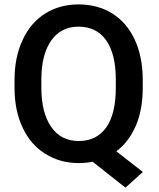

<svg xmlns="http://www.w3.org/2000/svg" viewBox="-20 -741 730 884"><path d="M637.2 -336.9V-376.5C636.7 -445.8 624.5 -506.8 600.1 -559.1C575.7 -611.3 541 -651.4 496.6 -679.2C451.7 -707 399.9 -720.7 341.3 -720.7C283.7 -720.7 232.4 -706.5 188 -678.7C143.1 -650.4 108.4 -609.9 84 -556.6C59.1 -503.4 46.9 -442.4 46.9 -373V-333C47.4 -265.1 59.6 -205.1 84.5 -152.8C108.9 -100.6 143.6 -60.5 189 -32.7C233.9 -4.4 285.2 9.8 342.3 9.8C365.2 9.8 386.2 7.8 406.2 3.4L557.6 123L637.7 50.8L515.6 -44.4C554.2 -73.2 584 -112.8 605.5 -162.1C626.5 -211.4 637.2 -269.5 637.2 -336.9ZM513.2 -374V-336.9C513.2 -256.8 498.5 -195.8 469.2 -154.3C439.5 -112.8 397.5 -91.8 342.3 -91.8C288.1 -91.8 245.6 -113.3 215.8 -156.7C185.5 -200.2 170.4 -260.3 170.4 -336.9V-378.4C170.9 -454.6 186.5 -513.7 216.8 -555.7C246.6 -597.2 288.1 -618.2 341.3 -618.2C396 -618.2 438.5 -597.7 468.3 -556.2C498 -514.6 513.2 -454.1 513.2 -374Z"/></svg>

Font: Shabnam FD Medium
Style: Regular
Weight: 500
Foundry: DejaVu fonts team - Redesigned by Saber Rastikerdar - Based on Vazir font
Version: Version 5.00;October 20, 2019;FontCreator 12.0.0.2547 64-bit